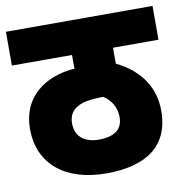

<svg xmlns="http://www.w3.org/2000/svg" viewBox="-73 -692 735 761"><g transform="rotate(-10 295.0 -311.0)"><path d="M590 -486V-622H0V-486H242V-431C123 -422 27 -355 27 -226C27 -85 129 0 296 0C449 0 552 -60 552 -207C552 -294 509 -372 407 -422V-486ZM289 -137C236 -137 195 -162 195 -219C195 -249 208 -270 230 -282C250 -294 276 -300 333 -301H335C366 -281 385 -250 385 -211C385 -161 351 -137 289 -137Z"/></g></svg>

Font: Noto Sans SemiCondensed Black
Style: Italic
Weight: 900
Width: 4
Italic angle: -12°
Designer: Monotype Design Team
Foundry: Monotype Imaging Inc.
Version: Version 2.013